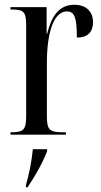

<svg xmlns="http://www.w3.org/2000/svg" viewBox="-20 -566 423 807"><path d="M24 0H257V-10H246C187 -10 177 -20 177 -81V-300C177 -443 211 -518 261 -518C294 -518 303 -491 303 -408C348 -408 371 -431 371 -472C371 -516 344 -546 292 -546C227 -546 196 -496 178 -424H176V-536H24V-526H27C81 -526 90 -517 90 -456V-81C90 -20 80 -10 25 -10H24ZM89 212V221H96C123 181 157 124 178 70V61H118C113 114 103 162 89 212Z"/></svg>

Font: Noto Serif Display ExtraCondensed
Style: Regular
Weight: 400
Width: 2
Designer: Monotype Design Team
Foundry: Monotype Imaging Inc.
Version: Version 2.009